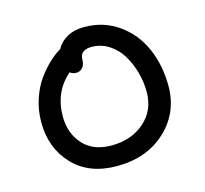

<svg xmlns="http://www.w3.org/2000/svg" viewBox="-88 -720 827 773"><g transform="rotate(-15 325.5 -333.5)"><path d="M309.1 -45.9Q192.9 -45.9 126 -116.7Q59.1 -187.5 59.1 -294.9Q59.1 -345.2 74.5 -391.4Q89.8 -437.5 114 -470.2Q138.2 -502.9 162.4 -525.1Q186.5 -547.4 209 -560.1Q223.1 -587.4 252.9 -604.2Q282.7 -621.1 324.2 -621.1Q405.8 -621.1 467.8 -576.9Q529.8 -532.7 560.8 -461.4Q591.8 -390.1 591.8 -304.2Q591.8 -193.4 512.7 -119.6Q433.6 -45.9 309.1 -45.9ZM148.9 -294.9Q148.9 -225.1 190.7 -178.5Q232.4 -131.8 309.1 -131.8Q392.1 -131.8 446.5 -179.4Q501 -227.1 501 -304.2Q501 -345.2 489.7 -385.7Q478.5 -426.3 458 -460.2Q437.5 -494.1 404.8 -515.1Q372.1 -536.1 333 -536.1Q284.2 -536.1 284.2 -495.1Q284.2 -474.6 273.7 -462.9Q263.2 -451.2 248 -451.2Q232.9 -451.2 221.2 -460Q148.9 -397 148.9 -294.9Z"/></g></svg>

Font: Shantell Sans Irregular
Style: Regular
Weight: 400
Designer: Stephen Nixon, Anya Danilova, Shantell Martin
Foundry: Arrow Type
Version: Version 1.006;[9816181b4]